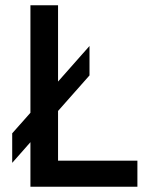

<svg xmlns="http://www.w3.org/2000/svg" viewBox="-20 -710 561 730"><path d="M200.7 -99.1H502.4V0H95.7V-169.4L26.4 -90.8V-203.1L95.7 -281.2V-689.9H200.7V-399.9L320.3 -535.2V-423.3L200.7 -288.1Z"/></svg>

Font: HK Grotesk SemiBold Legacy
Style: Regular
Weight: 600
Designer: Alfredo Marco Pradil
Foundry: Hanken Design Co.
Version: Version 2.022;PS 002.022;hotconv 1.0.88;makeotf.lib2.5.64775